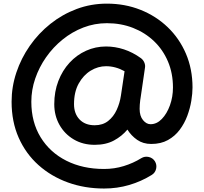

<svg xmlns="http://www.w3.org/2000/svg" viewBox="-20 -769 1151 1083"><path d="M854 141.1Q865.7 160.6 860.6 183.1Q855.5 205.6 835.9 217.8Q776.9 254.4 709 274.4Q641.1 294.4 566.9 294.4Q458 294.4 363.3 260.3Q268.6 226.1 197 162.1Q125.5 98.1 85.4 7.8Q45.4 -82.5 45.4 -195.3Q45.4 -279.3 72.3 -359.9Q99.1 -440.4 148.2 -510.7Q197.3 -581.1 264.4 -634.5Q331.5 -688 412.4 -718.3Q493.2 -748.5 583 -748.5Q684.1 -748.5 771.7 -713.9Q859.4 -679.2 925.5 -616Q991.7 -552.7 1028.8 -466.1Q1065.9 -379.4 1065.9 -275.4Q1065.9 -242.2 1059.1 -200.2Q1052.2 -158.2 1036.4 -115.5Q1020.5 -72.8 993.7 -36.9Q966.8 -1 927.2 21Q887.7 43 833 43Q787.1 43 753.7 19.8Q720.2 -3.4 698.7 -38.1Q668 -1 622.8 23.4Q577.6 47.9 514.2 47.9Q447.3 47.9 395.8 17.3Q344.2 -13.2 315.2 -65.2Q286.1 -117.2 286.1 -181.6Q286.1 -252.4 309.1 -312Q332 -371.6 372.3 -415.3Q412.6 -459 465.6 -482.9Q518.6 -506.8 578.1 -506.8Q628.9 -506.8 679 -490.5Q729 -474.1 774.9 -440.9Q787.6 -431.6 793.9 -416.7Q800.3 -401.9 797.9 -387.7L772.5 -213.4Q772 -209 771 -204.1Q767.6 -177.2 767.6 -154.8Q767.6 -114.7 786.6 -91.6Q805.7 -68.4 829.1 -68.4Q864.3 -68.4 892.8 -97.9Q921.4 -127.4 938.5 -174.8Q955.6 -222.2 955.6 -275.4Q955.6 -355.5 927.5 -421.9Q899.4 -488.3 848.9 -536.6Q798.3 -585 730.5 -611.6Q662.6 -638.2 583 -638.2Q513.7 -638.2 450.2 -613.8Q386.7 -589.4 333.3 -546.1Q279.8 -502.9 240.2 -446.5Q200.7 -390.1 178.7 -325.9Q156.7 -261.7 156.7 -195.3Q156.7 -80.1 209.2 5.4Q261.7 90.8 354.2 137.5Q446.8 184.1 566.9 184.1Q625 184.1 678.2 167.7Q731.4 151.4 777.3 123Q796.9 111.3 819.3 116.5Q841.8 121.6 854 141.1ZM682.6 -367.2Q631.8 -395.5 578.1 -395.5Q532.7 -395.5 491.5 -370.4Q450.2 -345.2 423.8 -297.6Q397.5 -250 397.5 -181.6Q397.5 -127.9 428.7 -95.2Q460 -62.5 514.2 -62.5Q559.6 -62.5 590.1 -86.7Q620.6 -110.8 638.2 -149.2Q655.8 -187.5 662.1 -230Z"/></svg>

Font: Mikhak-DS2-FD SemiBold
Style: Regular
Weight: 600
Designer: Amin Abedi
Version: Version 3.2